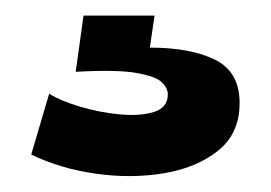

<svg xmlns="http://www.w3.org/2000/svg" viewBox="-20 -28 347 246"><path d="M20 170 43 92Q57 101 82 108.5Q107 116 133 118.5Q159 121 177 115.5Q195 110 195 93Q195 85 187.5 77.5Q180 70 155 65.5Q130 61 77 64L87 -8H178L172 33Q224 33 255.5 48.5Q287 64 287 104Q287 143 259.5 165Q232 187 190 194Q148 201 102.5 194.5Q57 188 20 170Z"/></svg>

Font: Bricolage Grotesque 96pt Bricolage Grotesque 48pt Regular
Style: Bold
Weight: 700
Designer: Mathieu Triay
Foundry: Atelier Triay
Version: Version 1.001; ttfautohint (v1.8.4.7-5d5b);gftools[0.9.33.de